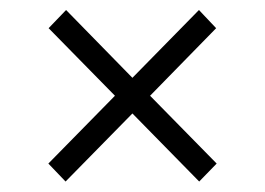

<svg xmlns="http://www.w3.org/2000/svg" viewBox="-20 -439 519 376"><path d="M205.1 -251.5 75.2 -383.8 109.4 -419.4 239.3 -286.6 369.6 -419.4 403.3 -383.8 273.9 -251.5 404.3 -118.7 370.1 -83.5 239.3 -216.8 108.4 -83.5 74.7 -118.7Z"/></svg>

Font: Vazirmatn RD ExtraLight
Style: Regular
Weight: 200
Designer: Saber Rastikerdar
Foundry: Saber Rastikerdar
Version: Version 32.102